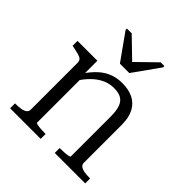

<svg xmlns="http://www.w3.org/2000/svg" viewBox="-199 -883 1025 1025"><g transform="rotate(45 313.5 -371.0)"><path d="M282 -583H353L459 -732V-742H431L309 -623H335L212 -742H176V-732ZM36 0V-37H38Q62 -37 80 -40Q98 -43 108.5 -51Q119 -59 119 -73V-426Q119 -441 111.5 -448.5Q104 -456 87.5 -460.5Q71 -465 47 -470L36 -472V-509H186V-402L192 -395V-47Q192 -44 204 -41.5Q216 -39 233 -38Q250 -37 264 -37H267V0ZM603 0H373V-37H375Q389 -37 406 -38Q423 -39 435 -41.5Q447 -44 447 -47V-349Q447 -391 438 -417.5Q429 -444 408.5 -456.5Q388 -469 352 -469Q318 -469 287.5 -455Q257 -441 230 -414.5Q203 -388 179 -350L177 -404Q204 -443 232 -468.5Q260 -494 293 -506.5Q326 -519 365 -519Q413 -519 447.5 -502Q482 -485 501 -449.5Q520 -414 520 -359V-73Q520 -59 530.5 -51Q541 -43 559.5 -40Q578 -37 601 -37H603Z"/></g></svg>

Font: Roboto Serif 36pt Light
Style: Regular
Weight: 300
Designer: Greg Gazdowicz
Foundry: Commercial Type
Version: Version 1.008